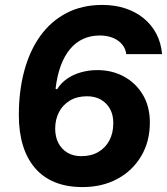

<svg xmlns="http://www.w3.org/2000/svg" viewBox="-20 -749 678 779"><path d="M314.9 10Q250.1 10 201.9 -10Q153.6 -30 121.3 -68.1Q89 -106.1 72.7 -160Q56.4 -213.9 56.4 -281.9Q56.4 -379.6 78.4 -461.3Q100.4 -543 143.2 -602.8Q186 -662.6 249.4 -695.8Q312.7 -729 395.4 -729Q446.3 -729 488.9 -714.9Q531.6 -700.7 563.6 -674.3Q595.6 -647.9 614.6 -611.4Q633.6 -574.9 637.6 -529.4H492.4Q490.1 -547.1 480.9 -561.2Q471.7 -575.3 457.7 -584.9Q443.7 -594.6 425.1 -599.8Q406.4 -605 384.3 -605Q348.1 -605 317.9 -591.3Q287.6 -577.6 264.6 -550.4Q241.7 -523.1 226.7 -482.7Q211.7 -442.3 205.4 -388.9L211.6 -386.7Q226.6 -411.6 251.4 -429Q276.1 -446.4 308.2 -455.5Q340.3 -464.6 374.7 -464.6Q434.4 -464.6 482.6 -438.6Q530.7 -412.6 559.4 -364.9Q588 -317.1 588 -252Q588 -174.4 552.6 -115.1Q517.3 -55.9 455.8 -22.9Q394.3 10 314.9 10ZM309.9 -115.4Q349.7 -115.4 378.7 -132.2Q407.7 -149 423.7 -179.1Q439.7 -209.1 439.7 -249.9Q439.7 -282.9 426.4 -307Q413.1 -331.1 389.3 -344.8Q365.4 -358.4 333 -358.4Q292.6 -358.4 263.4 -340.9Q234.3 -323.3 219.1 -293.6Q203.9 -263.9 203.9 -227.1Q203.9 -193.7 216.9 -168.6Q229.9 -143.6 253.7 -129.5Q277.6 -115.4 309.9 -115.4Z"/></svg>

Font: Mona Sans
Style: Italic
Weight: 200
Italic angle: -11.6951°
Designer: Deni Anggara
Foundry: GitHub
Version: Version 2.000